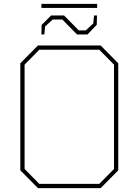

<svg xmlns="http://www.w3.org/2000/svg" viewBox="-20 -972 716 992"><path d="M194 -931V-952H482V-931ZM194 -794 195 -843 244 -892H311L387 -815H423L462 -851L466 -892H481L480 -844L432 -794H378L302 -871H252L213 -835L209 -794ZM176 0 85 -92V-645L176 -737H500L591 -645V-92L500 0ZM183 -22H493L569 -99V-638L493 -715H183L107 -638V-99Z"/></svg>

Font: Tomorrow Thin
Style: Regular
Weight: 250
Designer: Tony de Marco, Monica Rizzolli
Foundry: Just in Type
Version: Version 2.002